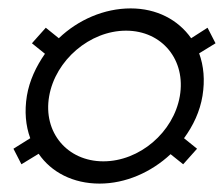

<svg xmlns="http://www.w3.org/2000/svg" viewBox="-20 -531 533 457"><path d="M217 -94C279 -94 340 -121 386 -164L416 -140L449 -177L418 -202C440 -232 456 -266 462 -303C468 -340 465 -374 454 -404L493 -428L474 -465L435 -440C404 -484 353 -511 291 -511C228 -511 166 -484 120 -440L89 -465L56 -428L87 -403C66 -373 50 -339 44 -303C38 -266 41 -232 52 -202L12 -177L31 -140L72 -165C102 -121 154 -94 217 -94ZM97 -302C112 -388 194 -458 280 -458C366 -458 423 -388 408 -302C393 -216 312 -147 226 -147C140 -147 82 -216 97 -302Z"/></svg>

Font: RL Madena Oblique
Style: Regular
Weight: 400
Italic angle: -10°
Designer: I Kadek Wantara Putra
Foundry: Roughlines ID
Version: Version 1.000;Glyphs 3.1.2 (3151)